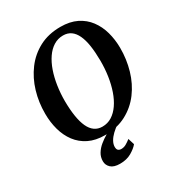

<svg xmlns="http://www.w3.org/2000/svg" viewBox="-223 -896 1169 1261"><g transform="rotate(-30 362.0 -265.5)"><path d="M325 10Q254.5 10 203.2 -15.2Q152 -40.5 119 -84.5Q86 -128.5 70 -186.2Q54 -244 54 -308.5Q53.5 -394.5 77.2 -474Q101 -553.5 148 -616.5Q195 -679.5 264.5 -716.2Q334 -753 425.5 -753Q496.5 -753 547.8 -727.8Q599 -702.5 632 -658.5Q665 -614.5 680.8 -557.8Q696.5 -501 697 -438Q697.5 -351 674 -270.5Q650.5 -190 603.5 -127Q556.5 -64 486.8 -27Q417 10 325 10ZM338 -47Q378 -47 410.2 -67.2Q442.5 -87.5 467.5 -123.8Q492.5 -160 509.2 -208.2Q526 -256.5 534.5 -313.2Q543 -370 542.5 -430.5Q542 -494.5 534.5 -543.8Q527 -593 511.2 -626.8Q495.5 -660.5 471 -678Q446.5 -695.5 412 -695.5Q372.5 -695.5 340 -675.2Q307.5 -655 282.8 -619Q258 -583 241.2 -535Q224.5 -487 216 -431.2Q207.5 -375.5 207.5 -316Q208 -251 216 -200.8Q224 -150.5 239.8 -116.2Q255.5 -82 280.2 -64.5Q305 -47 338 -47ZM317 222Q270 222 248 201.2Q226 180.5 226 151.5Q226 119.5 241.8 93.8Q257.5 68 282.5 47.5Q307.5 27 335.2 10.8Q363 -5.5 386.5 -18.5L412.5 -27.5L434.5 -14Q406.5 5 385.2 25.5Q364 46 352.5 66.8Q341 87.5 340.5 107.5Q340.5 127 349.2 134.5Q358 142 372 142Q391.5 142 408.5 132.5Q425.5 123 444.5 108L459.5 156Q440.5 179.5 404 200.8Q367.5 222 317 222Z"/></g></svg>

Font: Merriweather
Style: Bold Italic
Weight: 700
Italic angle: -7.8°
Version: Version 2.101